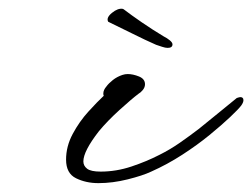

<svg xmlns="http://www.w3.org/2000/svg" viewBox="-20 -405 569 433"><path d="M202 8Q174 8 151.5 -3Q129 -14 129 -45Q129 -75 144 -103Q159 -131 179.5 -153.5Q200 -176 214 -189Q213 -190 213 -194Q213 -202 220 -210Q225 -217 234.5 -224.5Q244 -232 256 -236Q262 -238 268 -238Q280 -238 293.5 -232.5Q307 -227 307 -215Q307 -208 302 -202Q297 -196 293 -194Q277 -182 249.5 -157Q222 -132 203 -109Q168 -64 168 -41Q168 -31 176.5 -24.5Q185 -18 207 -18Q242 -18 276.5 -29.5Q311 -41 340 -56Q364 -68 385.5 -83Q407 -98 428 -114Q449 -131 470.5 -148.5Q492 -166 514 -184Q520 -186 522 -186Q529 -186 529 -179Q529 -174 524 -167Q518 -159 499 -141Q480 -123 452.5 -100.5Q425 -78 391 -56Q357 -34 321 -18Q302 -9 268 -0.5Q234 8 202 8ZM332 -304Q309 -314 277 -330Q245 -346 226 -355L224 -356Q219 -365 232.5 -376Q246 -387 257 -385L259 -384Q276 -371 300 -354.5Q324 -338 349 -323Q357 -319 363 -314Q369 -309 369 -305Q369 -297 358 -297Q353 -297 345.5 -299.5Q338 -302 332 -304Z"/></svg>

Font: WindSong Medium
Style: Regular
Weight: 500
Designer: Robert E. Leuschke
Foundry: Robert E. Leuschke
Version: Version 1.010; ttfautohint (v1.8.3)